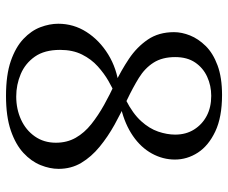

<svg xmlns="http://www.w3.org/2000/svg" viewBox="-80 -666 759 639"><g transform="rotate(90 299.5 -346.5)"><path d="M267 -363 293 -350Q274 -342 249.5 -328Q225 -314 201 -292.5Q177 -271 161.5 -240Q146 -209 146 -167Q146 -115 168.5 -83Q191 -51 226.5 -36Q262 -21 301 -21Q343 -21 378 -37Q413 -53 434 -83Q455 -113 455 -153Q455 -190 438.5 -219Q422 -248 393 -271Q364 -294 329 -313.5Q294 -333 257 -350Q215 -370 176 -396Q137 -422 112 -458.5Q87 -495 87 -546Q87 -572 98 -599.5Q109 -627 133 -651.5Q157 -676 197.5 -691Q238 -706 296 -706Q370 -706 417.5 -683.5Q465 -661 488 -625.5Q511 -590 511 -549Q511 -509 491 -472.5Q471 -436 432.5 -409.5Q394 -383 341 -370L313 -386Q358 -409 383 -436.5Q408 -464 418 -493.5Q428 -523 428 -550Q428 -586 411 -613Q394 -640 365.5 -655Q337 -670 299 -670Q265 -670 235.5 -656.5Q206 -643 188 -616.5Q170 -590 170 -550Q170 -507 188.5 -478Q207 -449 239.5 -429Q272 -409 312 -390Q354 -371 394.5 -348.5Q435 -326 468.5 -298.5Q502 -271 522 -237.5Q542 -204 542 -162Q542 -133 529.5 -102Q517 -71 489 -45Q461 -19 414.5 -3Q368 13 299 13Q229 13 183 -3Q137 -19 109.5 -45Q82 -71 70.5 -101.5Q59 -132 59 -161Q59 -212 86.5 -255Q114 -298 161 -327Q208 -356 267 -363Z"/></g></svg>

Font: Arima Thin
Style: Regular
Weight: 400
Version: Version 1.100